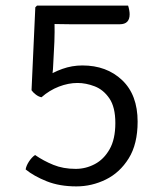

<svg xmlns="http://www.w3.org/2000/svg" viewBox="-20 -653 580 685"><path d="M170 -425.5Q169.5 -406.5 166.8 -385.2Q164 -364 159.5 -346.5Q146 -341 131.2 -337.8Q116.5 -334.5 92.5 -331L106 -627L173 -618Q174 -604.5 174.5 -582.5Q175 -560.5 174.8 -538.5Q174.5 -516.5 174 -503.5ZM71.5 -48.5Q73.5 -61.5 83.2 -76.5Q93 -91.5 105 -100Q135.5 -79 170.5 -64.8Q205.5 -50.5 250 -50.5Q286 -50.5 318.2 -67.5Q350.5 -84.5 371 -120.5Q391.5 -156.5 391.5 -214Q391.5 -271 370.2 -302Q349 -333 317.8 -345Q286.5 -357 256.5 -357Q224 -357 190.2 -344Q156.5 -331 128 -306Q117.5 -308 107.5 -315.8Q97.5 -323.5 92.5 -331Q111 -355 139.5 -375Q168 -395 202.5 -407.2Q237 -419.5 274 -419.5Q360.5 -419.5 415.8 -367Q471 -314.5 471 -219Q471 -139 439.2 -88Q407.5 -37 357.5 -12.5Q307.5 12 252.5 12Q192.5 12 146.8 -6.2Q101 -24.5 71.5 -48.5ZM437 -633Q439.5 -625.5 441 -617Q442.5 -608.5 442.5 -602Q442.5 -566.5 407.5 -566.5H229.5Q203 -566.5 179.8 -567.2Q156.5 -568 138.2 -569.2Q120 -570.5 108 -571.5L106 -627L112 -633Z"/></svg>

Font: Signika
Style: Regular
Weight: 300
Designer: Anna Giedry
Foundry: Anna Giedry
Version: Version 2.000